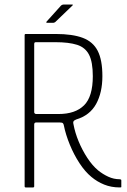

<svg xmlns="http://www.w3.org/2000/svg" viewBox="-20 -822 558 842"><path d="M93 0Q88 0 88 -5V-668Q88 -673 93 -673H224Q298 -673 343 -656Q388 -639 408.5 -599Q429 -559 429 -488Q429 -416 401.5 -366Q374 -316 314 -298Q304 -294 302 -289Q300 -284 302 -278Q309 -240 325 -201.5Q341 -163 363 -129.5Q385 -96 410 -75Q431 -58 455 -47Q479 -36 504 -36Q507 -36 509.5 -35Q512 -34 512 -31V-6Q512 -3 512 -2Q512 -1 510.5 -0.5Q509 0 505 0Q468 0 437 -12.5Q406 -25 381 -46Q353 -69 328.5 -106.5Q304 -144 286 -188Q268 -232 260 -272Q259 -278 256 -281.5Q253 -285 241 -285H139Q130 -285 130 -276V-5Q130 0 125 0ZM130 -330Q130 -326 133 -324Q136 -322 138 -322H237Q310 -322 348.5 -360Q387 -398 387 -488Q387 -550 370.5 -582Q354 -614 318 -625.5Q282 -637 223 -637H138Q133 -637 131.5 -635Q130 -633 130 -628ZM214 -722H186Q183 -722 183 -723.5Q183 -725 184 -727L248 -798Q251 -800 253 -801Q255 -802 258 -802H297Q299 -802 299.5 -801Q300 -800 298 -798L222 -725Q220 -724 218 -723Q216 -722 214 -722Z"/></svg>

Font: Glory Thin ExtraLight
Style: Regular
Weight: 250
Version: Version 1.011